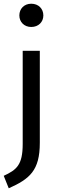

<svg xmlns="http://www.w3.org/2000/svg" viewBox="-29 -800 329 1032"><path d="M139 -780C101 -780 75 -753 75 -717C75 -682 101 -655 139 -655C178 -655 204 -682 204 -717C204 -753 178 -780 139 -780ZM185 -527H93V-26C93 87 60 113 -9 145L18 212C130 162 185 117 185 -32Z"/></svg>

Font: FSans
Style: Regular
Weight: 400
Designer: Carrois Corporate & Edenspiekermann AG
Foundry: Carrois Corporate GbR & Edenspiekermann AG
Version: Version 4.106;PS 004.106;hotconv 1.0.70;makeotf.lib2.5.58329